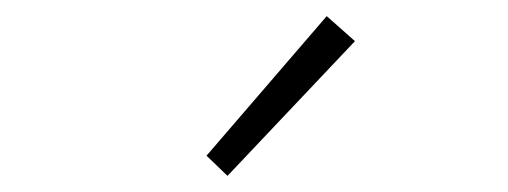

<svg xmlns="http://www.w3.org/2000/svg" viewBox="-20 -851 630 238"><path d="M262 -633 236 -658 385 -831 420 -800Z"/></svg>

Font: Noto Sans HK Thin ExtraLight
Style: Regular
Weight: 250
Version: Version 2.004-H2;hotconv 1.0.118;makeotfexe 2.5.65603